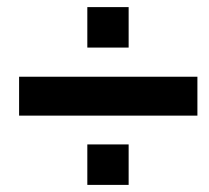

<svg xmlns="http://www.w3.org/2000/svg" viewBox="-20 -603 589 540"><path d="M225.6 -469.2V-583H341.8V-469.2ZM33.7 -277.8V-387.2H535.2V-277.8ZM225.6 -83V-196.8H341.8V-83Z"/></svg>

Font: Liberation Sans
Style: Bold Italic
Weight: 700
Italic angle: -12°
Designer: Steve Matteson
Foundry: Ascender Corporation
Version: Version 2.1.5